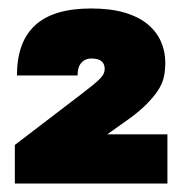

<svg xmlns="http://www.w3.org/2000/svg" viewBox="-20 -813 430 453"><path d="M15 -380V-471L172 -591Q189 -604 200 -613Q211 -622 217 -628.5Q223 -635 225 -640Q227 -645 227 -651Q227 -662 219.5 -668.5Q212 -675 195 -675Q181 -675 172 -665Q163 -655 163 -635H20Q20 -674 30.5 -703.5Q41 -733 62.5 -753Q84 -773 117 -783Q150 -793 195 -793Q240 -793 273 -783.5Q306 -774 327.5 -756.5Q349 -739 359.5 -715.5Q370 -692 370 -665Q370 -647 366.5 -631Q363 -615 352 -598.5Q341 -582 322 -563.5Q303 -545 271 -523L233 -496H375V-380Z"/></svg>

Font: Golos Text VF
Style: Regular
Weight: 400
Designer: A.Korolkova, Vitaly Kuzmin
Foundry: ParaType Ltd
Version: Version 2.003